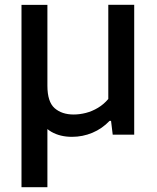

<svg xmlns="http://www.w3.org/2000/svg" viewBox="-20 -564 658 804"><path d="M281.5 9Q232 9 195.5 -11.8Q159 -32.5 139 -78.2Q119 -124 119 -199V-282H178.5V-205Q178.5 -137.5 208.8 -111Q239 -84.5 288.5 -84.5Q313.5 -84.5 339.8 -91.2Q366 -98 390.2 -112.5Q414.5 -127 433.5 -149.5V-544H542V0H452L445 -58H439Q407.5 -25 366.8 -8Q326 9 281.5 9ZM70 220V-543.5H178.5V220Z"/></svg>

Font: Encode Sans SC SemiExpanded Medium
Style: Regular
Weight: 500
Width: 6
Designer: Multiple Designers
Foundry: Impallari Type
Version: Version 3.002